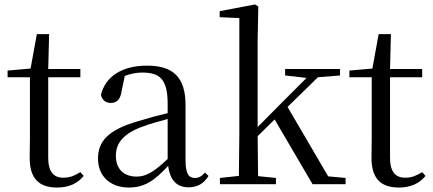

<svg xmlns="http://www.w3.org/2000/svg" viewBox="-20 -825 1938 860"><path d="M236 15C288 15 327 -3 355 -37L340 -54C313 -38 294 -29 264 -29C220 -29 196 -56 196 -118V-479H340V-516H196L200 -672H145L117 -518L14 -509V-479H114V-207C114 -171 113 -150 113 -118C113 -28 152 15 236 15Z M824 14C863 14 893 -2 914 -37L898 -52C882 -34 870 -28 853 -28C826 -28 811 -45 811 -108V-355C811 -479 755 -531 639 -531C526 -531 452 -482 432 -400C438 -377 453 -364 476 -364C501 -364 518 -377 524 -413L539 -485C566 -495 591 -500 617 -500C696 -500 731 -470 731 -359V-318C687 -308 640 -295 598 -282C466 -244 419 -193 419 -115C419 -32 478 15 557 15C629 15 674 -18 733 -82C741 -22 769 14 824 14ZM731 -113C668 -53 632 -34 592 -34C536 -34 499 -66 499 -128C499 -183 532 -226 616 -257C650 -270 690 -281 731 -292Z M1257 -487 1353 -476 1244 -367 1134 -256V-641L1137 -796L1122 -805L964 -775V-748L1052 -744V-229L1050 -37L965 -28V0H1216V-28L1136 -36L1134 -215L1210 -290L1380 0H1528V-28L1450 -35L1268 -346L1404 -479L1503 -487V-516H1257Z M1767 15C1819 15 1858 -3 1886 -37L1871 -54C1844 -38 1825 -29 1795 -29C1751 -29 1727 -56 1727 -118V-479H1871V-516H1727L1731 -672H1676L1648 -518L1545 -509V-479H1645V-207C1645 -171 1644 -150 1644 -118C1644 -28 1683 15 1767 15Z"/></svg>

Font: Noto Serif CJK KR
Style: Regular
Weight: 400
Designer: Ryoko NISHIZUKA 西塚涼子 (kana & ideographs); Frank Grießhammer (Latin, Greek & Cyrillic); Wenlong ZHANG 张文龙 (bopomofo); San
Foundry: Adobe
Version: Version 2.001;hotconv 1.1.0;makeotfexe 2.6.0